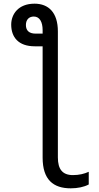

<svg xmlns="http://www.w3.org/2000/svg" viewBox="-20 -785 540 1045"><path d="M365 240C402 240 437 233 463 219V150C439 161 411 168 377 168C320 168 295 136 295 72V-614C295 -717 244 -765 168 -765C79 -765 41 -707 41 -651C41 -583 80 -533 169 -533H212V73C212 193 270 240 365 240ZM174 -602C138 -602 121 -619 121 -649C121 -678 138 -695 164 -695C196 -695 212 -665 212 -621V-602Z"/></svg>

Font: Noto Sans Mono ExtraCondensed
Style: Regular
Weight: 400
Width: 2
Designer: Monotype Design Team
Foundry: Monotype Imaging Inc.
Version: Version 2.014